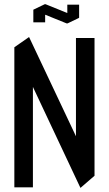

<svg xmlns="http://www.w3.org/2000/svg" viewBox="-20 -888 516 910"><path d="M428 -56 340 -144V-708H428ZM48 0V-663L136 -569V0ZM361 2 48 -663V-664L117 -712H118L428 -56V-55L362 2ZM138 -782V-841L194 -845V-782ZM299 -798V-866H355V-804ZM296 -777 138 -841V-842L192 -868H196L354 -804V-803L300 -777Z"/></svg>

Font: Foldit
Style: Regular
Weight: 400
Version: Version 1.003